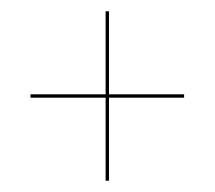

<svg xmlns="http://www.w3.org/2000/svg" viewBox="-20 -482 380 340"><path d="M167 -309V-162H173V-309H306V-315H173V-462H167V-315H34V-309Z"/></svg>

Font: Moniqa Display
Style: Regular
Weight: 400
Designer: Rajesh Rajput
Foundry: Rajesh Rajput
Version: Version 1.000